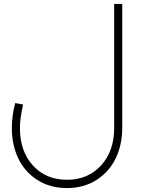

<svg xmlns="http://www.w3.org/2000/svg" viewBox="-20 -745 718 974"><path d="M319.8 209Q233.4 209 168.9 167.5Q104.5 126 72.3 57.6Q40 -10.7 40 -95.2Q40 -158.2 57.1 -222.2L97.2 -214.8Q81.1 -145.5 81.1 -94.2Q81.1 22 147 94.5Q212.9 167 319.8 167Q426.3 167 492.7 94.2Q559.1 21.5 559.1 -95.2V-725.1H600.1V-97.2Q600.1 -11.7 567.4 57.1Q534.7 126 470.2 167.5Q405.8 209 319.8 209Z"/></svg>

Font: Montserrat-Arabic ExtraLight
Style: Regular
Weight: 275
Designer: Mohamed Gaber
Foundry: Kief Type Foundry
Version: Version 5.008;PS 005.008;hotconv 1.0.88;makeotf.lib2.5.64775